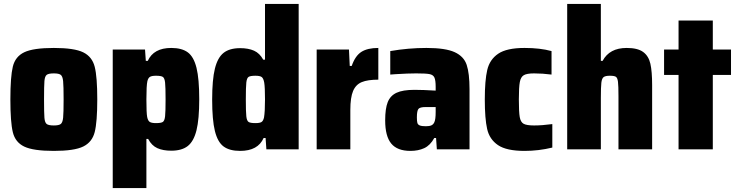

<svg xmlns="http://www.w3.org/2000/svg" viewBox="-20 -763 3771 981"><path d="M33 -255Q33 -371 45.5 -422.5Q58 -474 104 -496Q150 -518 255 -518Q360 -518 405.5 -495.5Q451 -473 464 -421.5Q477 -370 477 -255Q477 -140 464 -88.5Q451 -37 405.5 -14.5Q360 8 255 8Q150 8 104 -14Q58 -36 45.5 -87.5Q33 -139 33 -255ZM305 -255Q305 -324 302.5 -348.5Q300 -373 290.5 -380.5Q281 -388 255 -388Q228 -388 218.5 -380.5Q209 -373 207 -349Q205 -325 205 -255Q205 -185 207 -161Q209 -137 218.5 -129.5Q228 -122 255 -122Q281 -122 290.5 -129.5Q300 -137 302.5 -161.5Q305 -186 305 -255Z M556 -510H721L725 -452H735Q765 -518 855 -518Q909 -518 939.5 -495.5Q970 -473 984 -416.5Q998 -360 998 -256Q998 -154 984 -97.5Q970 -41 939.5 -17Q909 7 855 7Q813 7 784 -6Q755 -19 737 -53H728V198H556ZM826 -255Q826 -318 823.5 -341Q821 -364 812 -370Q803 -376 777 -376Q756 -376 746.5 -370.5Q737 -365 733 -348Q728 -326 728 -255Q728 -185 732 -165Q736 -145 746 -139.5Q756 -134 777 -134Q803 -134 812 -140Q821 -146 823.5 -169Q826 -192 826 -255Z M1064 -254Q1064 -356 1078 -412.5Q1092 -469 1122.5 -493Q1153 -517 1207 -517Q1249 -517 1278 -504Q1307 -491 1325 -458H1334V-743H1506V0H1341L1337 -58H1327Q1298 8 1207 8Q1153 8 1122.5 -14.5Q1092 -37 1078 -93.5Q1064 -150 1064 -254ZM1329 -163Q1334 -192 1334 -255Q1334 -317 1330 -341Q1326 -363 1317 -369.5Q1308 -376 1285 -376Q1259 -376 1250 -370Q1241 -364 1238.5 -341Q1236 -318 1236 -255Q1236 -192 1238.5 -169Q1241 -146 1250 -140Q1259 -134 1285 -134Q1307 -134 1316 -139.5Q1325 -145 1329 -163Z M1598 -510H1763L1767 -426H1777Q1795 -478 1826.5 -498Q1858 -518 1913 -518V-356Q1859 -356 1828.5 -343.5Q1798 -331 1784 -298Q1770 -265 1770 -201V0H1598Z M1948 -148Q1948 -208 1961 -241Q1974 -274 2006 -289Q2038 -304 2098 -304Q2140 -304 2206 -300V-319Q2206 -353 2199.5 -367Q2193 -381 2174 -384.5Q2155 -388 2106 -388Q2065 -388 2001 -384Q1981 -382 1974 -382V-502Q2066 -518 2159 -518Q2256 -518 2303 -496.5Q2350 -475 2364.5 -431.5Q2379 -388 2379 -307V0H2212L2208 -58H2199Q2178 -20 2147.5 -6Q2117 8 2077 8Q2010 8 1979 -29.5Q1948 -67 1948 -148ZM2199 -138Q2206 -152 2206 -191V-216H2154Q2126 -216 2118 -206.5Q2110 -197 2110 -163Q2110 -144 2112.5 -135Q2115 -126 2125 -122Q2135 -118 2156 -118Q2174 -118 2184 -122.5Q2194 -127 2199 -138Z M2457 -255Q2457 -352 2469.5 -405.5Q2482 -459 2525.5 -488.5Q2569 -518 2660 -518Q2740 -518 2798 -502V-382Q2752 -388 2709 -388Q2672 -388 2656.5 -379Q2641 -370 2636 -344Q2631 -318 2631 -255Q2631 -191 2635.5 -165Q2640 -139 2655.5 -130.5Q2671 -122 2709 -122Q2750 -122 2802 -129V-9Q2732 8 2660 8Q2568 8 2524.5 -21.5Q2481 -51 2469 -104Q2457 -157 2457 -255Z M2878 -743H3050V-452H3059Q3094 -518 3182 -518Q3238 -518 3266 -497.5Q3294 -477 3303 -437.5Q3312 -398 3312 -328V0H3140V-271Q3140 -325 3137.5 -345Q3135 -365 3127 -370.5Q3119 -376 3096 -376Q3073 -376 3064 -369Q3055 -362 3052.5 -340Q3050 -318 3050 -263V0H2878Z M3447 0V-380H3373V-510H3447V-658H3622V-510H3715V-380H3622V0Z"/></svg>

Font: Saira Semi Condensed ExtraBold
Style: Regular
Weight: 800
Width: 4
Designer: Hector Gatti with collaboration of the Omnibus-Type team
Foundry: Omnibus-Type
Version: Version 1.001; ttfautohint (v1.8)